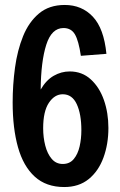

<svg xmlns="http://www.w3.org/2000/svg" viewBox="-20 -742 483 774"><path d="M239 12Q166 12 120 -30Q74 -72 52.5 -148.5Q31 -225 31 -329Q31 -400 40.5 -469.5Q50 -539 73 -596Q96 -653 137 -687.5Q178 -722 241 -722Q310 -722 354.5 -674.5Q399 -627 409 -525L306 -517Q297 -578 282 -603.5Q267 -629 236 -629Q188 -629 166.5 -561.5Q145 -494 144 -381Q166 -419 196.5 -436.5Q227 -454 261 -454Q311 -454 346 -422Q381 -390 399 -338.5Q417 -287 417 -226Q417 -161 397 -106.5Q377 -52 337.5 -20Q298 12 239 12ZM233 -81Q261 -81 277.5 -101Q294 -121 301 -152Q308 -183 308 -217Q308 -282 289.5 -322Q271 -362 233 -362Q200 -362 177 -327.5Q154 -293 154 -225Q154 -188 162.5 -155Q171 -122 188.5 -101.5Q206 -81 233 -81Z"/></svg>

Font: Special Gothic Condensed One
Style: Regular
Weight: 400
Designer: Alistair McCready
Foundry: Monolith
Version: Version 1.010; ttfautohint (v1.8.4.7-5d5b)